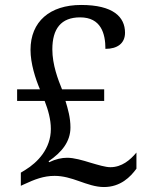

<svg xmlns="http://www.w3.org/2000/svg" viewBox="-20 -744 599 774"><path d="M399 10C466 10 506 -31 530 -64V-129C505 -99 471 -70 425 -70C405 -70 376 -79 345 -88C313 -98 278 -108 251 -108C229 -108 205 -103 178 -90L176 -94C229 -130 264 -173 264 -230C264 -270 254 -304 244 -337H400V-384H230C214 -423 191 -483 191 -545C191 -628 226 -674 303 -674C387 -674 405 -609 405 -547C453 -547 484 -569 484 -612C484 -676 436 -724 307 -724C181 -724 103 -657 103 -543C103 -488 123 -426 141 -384H49V-337H160C174 -301 185 -263 185 -224C185 -144 131 -89 82 -59L64 -48V5L77 -1C120 -21 156 -35 200 -35C235 -35 267 -25 298 -14C332 -2 365 10 399 10Z"/></svg>

Font: Noto Serif Devanagari
Style: Regular
Weight: 400
Designer: Universal Thirst, Indian Type Foundry and the Monotype Design Team
Foundry: Monotype Imaging Inc.
Version: Version 2.004